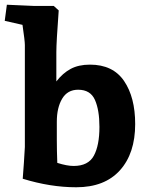

<svg xmlns="http://www.w3.org/2000/svg" viewBox="-28 -781 636 811"><path d="M68 -26Q71 -60 73 -94L77 -160V-591Q77 -608 67 -676L-8 -693L1 -761L114 -756H199L220 -737Q210 -602 210 -561V-437Q237 -472 270.5 -490Q304 -508 352 -508Q449 -508 496 -439Q543 -370 543 -257Q543 -133 478.5 -61.5Q414 10 294 10Q185 10 68 -26ZM214 -93Q255 -80 283 -80Q345 -80 368.5 -123.5Q392 -167 392 -245Q392 -316 373 -359Q354 -402 302 -402Q257 -402 234.5 -364Q212 -326 212 -267V-190Q212 -145 214 -93Z"/></svg>

Font: Andada Pro ExtraBold
Style: Regular
Weight: 800
Designer: Carolina Giovagnoli
Foundry: Huerta Tipografica
Version: Version 3.005; ttfautohint (v1.8.4)